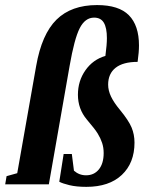

<svg xmlns="http://www.w3.org/2000/svg" viewBox="-57 -724 577 754"><path d="M367.7 -391.6Q367.7 -368.7 378.9 -345Q390.1 -321.3 414.1 -292.5Q448.2 -251 459.7 -223.4Q471.2 -195.8 471.2 -164.1Q471.2 -84 421.4 -37.1Q371.6 9.8 282.2 9.8Q243.2 9.8 215.8 3.2Q188.5 -3.4 175.8 -10.3L192.9 -119.1H225.1L233.4 -53.7Q253.9 -35.6 280.8 -35.6Q312.5 -35.6 331.3 -58.8Q350.1 -82 350.1 -123Q350.1 -144.5 344 -162.8Q337.9 -181.2 326.9 -199.2Q315.9 -217.3 283.7 -254.9Q249 -296.4 249 -352.1Q249 -406.2 278.6 -448.2Q308.1 -490.2 356.9 -504.4Q362.8 -548.8 362.8 -574.2Q362.8 -614.7 350.8 -634.8Q338.9 -654.8 312.5 -654.8Q277.3 -654.8 256.1 -613.3Q234.9 -571.8 216.3 -464.8L134.8 0H-36.6L-31.2 -32.2L10.7 -43.9L85 -464.8Q106.9 -589.8 165 -647Q223.1 -704.1 324.2 -704.1Q409.7 -704.1 449.2 -664.1Q488.8 -624 488.8 -545.4Q488.8 -519.5 483.4 -481Q426.3 -481 397 -457.8Q367.7 -434.6 367.7 -391.6Z"/></svg>

Font: Liberation Serif
Style: Bold Italic
Weight: 700
Italic angle: -16.333°
Designer: Steve Matteson
Foundry: Ascender Corporation
Version: Version 2.1.5